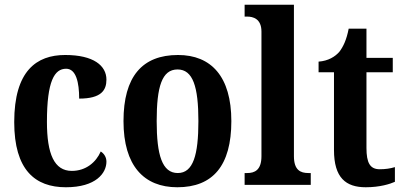

<svg xmlns="http://www.w3.org/2000/svg" viewBox="-20 -780 1703 810"><path d="M258 10C385 10 429 -50 429 -98C429 -117 419 -132 405 -141C385 -95 342 -59 283 -59C209 -59 178 -130 178 -266C178 -439 210 -490 259 -490C301 -490 314 -432 314 -364C408 -364 429 -400 429 -444C429 -503 375 -548 255 -548C134 -548 40 -481 40 -265C40 -63 128 10 258 10Z M728 10C878 10 956 -81 956 -269C956 -457 871 -548 731 -548C580 -548 501 -457 501 -269C501 -81 587 10 728 10ZM730 -50C664 -50 641 -126 641 -269C641 -414 663 -487 729 -487C794 -487 817 -414 817 -269C817 -126 795 -50 730 -50Z M1012 0H1291V-50H1281C1248 -50 1220 -62 1220 -121V-760H1012V-710H1023C1046 -710 1083 -702 1083 -647V-121C1083 -62 1054 -50 1023 -50H1012Z M1523 10C1583 10 1626 -4 1646 -13V-75C1627 -69 1605 -66 1582 -66C1541 -66 1526 -93 1526 -156V-475H1637V-536H1526V-659H1451C1442 -612 1428 -583 1412 -562C1394 -541 1365 -523 1324 -520V-475H1389V-147C1389 -30 1439 10 1523 10Z"/></svg>

Font: Noto Serif Thai Condensed
Style: Bold
Weight: 700
Width: 3
Designer: Monotype Design Team
Foundry: Monotype Imaging Inc.
Version: Version 2.002